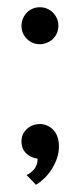

<svg xmlns="http://www.w3.org/2000/svg" viewBox="-20 -432 221 528"><path d="M39.1 -43Q39.1 -63.5 53.7 -77.1Q68.4 -90.8 89.8 -90.8Q100.1 -90.8 109.6 -86.7Q119.1 -82.5 126.5 -75Q133.8 -67.4 137.9 -55.9Q142.1 -44.4 142.1 -29.8Q142.1 -12.2 136.5 3.9Q130.9 20 121.8 33.9Q112.8 47.9 101.6 58.6Q90.3 69.3 79.1 76.2L53.2 49.3Q65.4 43.9 74.5 32.7Q83.5 21.5 83.5 4.4Q64.5 2 51.8 -10.5Q39.1 -22.9 39.1 -43ZM39.1 -361.3Q39.1 -371.6 43 -380.9Q46.9 -390.1 53.7 -397.2Q60.5 -404.3 69.8 -408.2Q79.1 -412.1 89.8 -412.1Q100.1 -412.1 109.4 -408.2Q118.7 -404.3 125.7 -397.2Q132.8 -390.1 136.7 -380.9Q140.6 -371.6 140.6 -361.3Q140.6 -350.6 136.7 -341.3Q132.8 -332 125.7 -325.2Q118.7 -318.4 109.4 -314.5Q100.1 -310.5 89.8 -310.5Q68.4 -310.5 53.7 -325.2Q39.1 -339.8 39.1 -361.3Z"/></svg>

Font: Crushed
Style: Regular
Weight: 400
Width: 3
Designer: Astigmatic (AOETI)
Foundry: Astigmatic (AOETI)
Version: Version 001.000